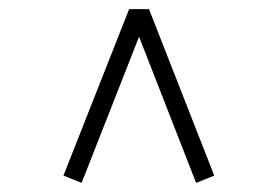

<svg xmlns="http://www.w3.org/2000/svg" viewBox="-20 -610 613 424"><path d="M120.1 -222.2 265.1 -589.8H309.1L453.1 -222.2L413.1 -206.1L287.1 -528.8L160.2 -206.1Z"/></svg>

Font: Dihjauti S
Style: Bold
Weight: 700
Designer: T. Christopher White
Version: Version 3.0.0